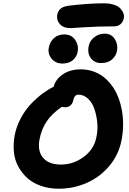

<svg xmlns="http://www.w3.org/2000/svg" viewBox="-20 -1147 782 1160"><path d="M407.2 -977.1Q362.8 -977.1 341.3 -1001.7Q319.8 -1026.4 326.2 -1059.1Q329.6 -1079.6 345.2 -1093.8Q360.8 -1107.9 397 -1112.8Q516.1 -1127 608.9 -1127Q644.5 -1127 670.4 -1117.7Q696.3 -1108.4 708.7 -1094.2Q721.2 -1080.1 726.1 -1065.4Q731 -1050.8 728 -1037.1Q723.6 -1014.6 708.3 -1001.2Q692.9 -987.8 669.9 -987.8Q572.3 -987.8 491.2 -982.4Q410.2 -977.1 407.2 -977.1ZM590.8 -766.1Q550.8 -766.1 528.8 -795.7Q506.8 -825.2 516.1 -869.1Q522.5 -900.9 550 -922.4Q577.6 -943.8 610.8 -943.8Q652.8 -943.8 673.6 -910.9Q694.3 -877.9 687 -839.8Q681.2 -809.1 656.7 -787.6Q632.3 -766.1 590.8 -766.1ZM356.9 -763.2Q315.9 -763.2 291.7 -792.5Q267.6 -821.8 274.9 -859.9Q282.2 -896 307.1 -917.5Q332 -939 367.2 -939Q412.6 -939 434.6 -905.5Q456.5 -872.1 449.2 -833Q442.9 -803.2 419.7 -783.2Q396.5 -763.2 356.9 -763.2ZM335 -6.8Q278.3 -6.8 230 -23.2Q181.6 -39.6 147.9 -68.8Q114.3 -98.1 91.8 -138.4Q69.3 -178.7 64.2 -227.1Q59.1 -275.4 68.8 -330.1Q79.6 -384.3 106.2 -433.8Q132.8 -483.4 167.5 -519.5Q202.1 -555.7 236.6 -581.3Q271 -606.9 304.2 -623Q315.4 -667.5 359.6 -697.8Q403.8 -728 467.8 -728Q508.8 -728 545.2 -715.1Q581.5 -702.1 609.6 -679Q637.7 -655.8 659.9 -624.3Q682.1 -592.8 696.3 -554.4Q710.4 -516.1 717.5 -474.1Q724.6 -432.1 723.6 -387.2Q722.7 -342.3 713.9 -297.9Q696.8 -211.4 640.6 -144.5Q584.5 -77.6 504.4 -42.2Q424.3 -6.8 335 -6.8ZM219.2 -307.1Q205.1 -234.9 240 -193.8Q274.9 -152.8 348.1 -152.8Q423.3 -152.8 485.6 -199Q547.9 -245.1 562 -316.9Q572.3 -363.3 567.4 -409.2Q562.5 -455.1 549.1 -492.2Q535.6 -529.3 510.3 -552.2Q484.9 -575.2 453.1 -575.2Q430.7 -575.2 422.9 -543Q419.4 -522 406.2 -510.5Q393.1 -499 374 -499Q362.8 -499 354 -502Q294.9 -461.4 263.2 -415.3Q231.4 -369.1 219.2 -307.1Z"/></svg>

Font: Shantell Sans Bouncy
Style: Bold Italic
Weight: 700
Italic angle: -11.31°
Designer: Stephen Nixon, Anya Danilova, Shantell Martin
Foundry: Arrow Type
Version: Version 1.006;[9816181b4]